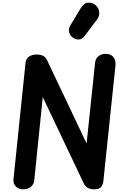

<svg xmlns="http://www.w3.org/2000/svg" viewBox="-20 -1410 950 1430"><path d="M150.5 0Q117.5 0 97.2 -21.8Q77 -43.5 80.5 -75.5L170 -940.5Q173 -972.5 195.5 -988.2Q218 -1004 254.5 -1004Q281 -1004 300.8 -994.2Q320.5 -984.5 331.5 -960L625 -341.5L688 -940.5Q690.5 -973.5 712.8 -991.2Q735 -1009 767 -1009Q806 -1009 825 -984Q844 -959 840 -922L750 -62.5Q748 -38 734.2 -19Q720.5 0 681.5 0Q625 0 604.5 -43L298.5 -687L235 -65Q232.5 -39 211 -19.5Q189.5 0 150.5 0ZM527 -1127Q504 -1141 495.8 -1167.2Q487.5 -1193.5 504 -1221L581 -1348.5Q605 -1388.5 637.8 -1390.2Q670.5 -1392 693.5 -1370.5Q717 -1349.5 719.2 -1319.5Q721.5 -1289.5 703 -1265L610.5 -1142.5Q592 -1118 570.2 -1116Q548.5 -1114 527 -1127Z"/></svg>

Font: Edu SA Hand Cursive
Style: Regular
Weight: 400
Designer: Tina and Corey Anderson, Eben Sorkin, Mirko Velimirovic
Foundry: Google for Education
Version: Version 2.000